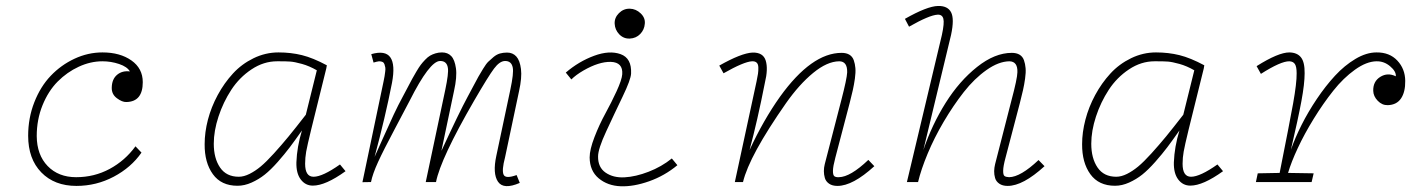

<svg xmlns="http://www.w3.org/2000/svg" viewBox="-20 -622 4837 656"><path d="M463.4 -100.6Q428.2 -49.8 368.7 -18.3Q309.1 13.2 241.2 13.2Q166 13.2 121.1 -33Q76.2 -79.1 76.2 -158.2Q76.2 -218.8 97.2 -272.5Q118.2 -326.2 153.3 -363Q188.5 -399.9 234.6 -421.4Q280.8 -442.9 330.1 -442.9Q390.1 -442.9 429 -415.5Q467.8 -388.2 467.8 -341.3Q467.8 -274.4 411.6 -273.4Q397.5 -272.9 379.4 -286.4Q361.3 -299.8 361.8 -322.3Q362.3 -351.6 380.1 -366.5Q397.9 -381.3 423.8 -377.9Q414.6 -394 387 -403.3Q359.4 -412.6 330.1 -412.6Q289.1 -412.6 249 -394Q209 -375.5 177 -343.3Q145 -311 125.2 -262.2Q105.5 -213.4 105.5 -157.2Q106 -92.8 142.8 -54.7Q179.7 -16.6 240.2 -16.6Q302.2 -16.6 354.7 -44.9Q407.2 -73.2 442.9 -122.1Z M1043 -178.7Q1029.8 -124.5 1026.1 -103.8Q1022.5 -83 1022.5 -62.5Q1022.5 -18.1 1051.3 -18.1Q1082 -18.1 1141.6 -60.1L1160.6 -37.1Q1092.3 12.2 1048.8 12.2Q1023.4 12.2 1007.6 -8.8Q991.7 -29.8 992.7 -67.4Q994.6 -120.6 1011.7 -176.3Q987.3 -141.6 970.2 -118.9Q953.1 -96.2 929 -68.8Q904.8 -41.5 884.5 -25.4Q864.3 -9.3 839.8 1.7Q815.4 12.7 791.5 12.7Q735.8 12.7 707.3 -26.9Q678.7 -66.4 679.2 -129.4Q679.2 -169.9 690.4 -213.1Q701.7 -256.3 723.9 -297.4Q746.1 -338.4 775.9 -370.8Q805.7 -403.3 846.4 -423.1Q887.2 -442.9 931.6 -442.9Q974.1 -442.9 1011.7 -433.6Q1049.3 -424.3 1096.7 -398.9L1094.7 -387.7ZM1062.5 -381.8Q1037.1 -396.5 1011.7 -403.6Q986.3 -410.6 972.4 -411.6Q958.5 -412.6 934.1 -412.6Q929.2 -412.6 926.8 -412.6Q880.9 -412.6 839.4 -385Q797.9 -357.4 770.3 -315.2Q742.7 -272.9 726.6 -223.9Q710.4 -174.8 710.4 -130.9Q710.4 -81.1 731.9 -49.6Q753.4 -18.1 795.9 -18.1Q813 -18.1 832.5 -27.8Q852.1 -37.6 870.8 -53.2Q889.6 -68.8 916 -97.9Q942.4 -127 965.8 -155.5Q989.3 -184.1 1024.9 -230Z M1705.6 -84.5Q1693.8 -40 1700.7 -25.1Q1707.5 -10.3 1745.1 -23.9L1755.9 2.9Q1700.7 26.9 1681.6 -1Q1662.6 -28.8 1675.8 -89.8L1723.6 -315.4Q1735.8 -372.6 1731.9 -391.1Q1727.5 -414.1 1705.1 -413.6Q1687 -413.1 1668 -387.7Q1648.9 -362.3 1600.1 -278.3Q1485.4 -80.1 1469.7 0H1434.6L1501.5 -315.9Q1513.2 -371.6 1510.3 -389.6Q1506.8 -414.1 1483.4 -413.6Q1447.8 -413.1 1379.4 -277.3Q1367.7 -254.4 1329.1 -181.9Q1290.5 -109.4 1271.7 -68.4Q1252.9 -27.3 1247.6 0L1218.3 0.5L1290.5 -343.8Q1293 -354.5 1293.9 -361.3Q1294.9 -368.2 1296.1 -377.2Q1297.4 -386.2 1296.4 -391.8Q1295.4 -397.5 1293.5 -402.8Q1291.5 -408.2 1286.9 -410.4Q1282.2 -412.6 1274.9 -412.6Q1267.1 -411.6 1256.3 -408.2L1248.5 -437Q1296.4 -450.7 1313.7 -426Q1331.1 -401.4 1319.3 -338.9Q1296.4 -221.7 1259.8 -85.9Q1268.1 -104 1288.6 -150.1Q1309.1 -196.3 1325.2 -230.5Q1341.3 -264.6 1356 -291.5Q1362.3 -303.2 1372.6 -322.8Q1382.8 -342.3 1388.2 -352.3Q1393.6 -362.3 1402.6 -377.4Q1411.6 -392.6 1417.5 -400.4Q1423.3 -408.2 1432.4 -417.7Q1441.4 -427.2 1449.5 -431.9Q1457.5 -436.5 1468 -439.7Q1478.5 -442.9 1490.2 -442.9Q1509.8 -442.9 1521.7 -430.4Q1533.7 -418 1537.8 -388.7Q1542 -359.4 1531.2 -311L1488.3 -107.4L1489.3 -108.9Q1548.8 -237.8 1577.6 -291Q1583.5 -301.8 1596.4 -326.2Q1609.4 -350.6 1614.5 -359.9Q1619.6 -369.1 1630.4 -386.7Q1641.1 -404.3 1648.2 -411.1Q1655.3 -418 1666 -427Q1676.8 -436 1688 -439.2Q1699.2 -442.4 1712.4 -442.4Q1731.9 -442.4 1744.1 -429Q1756.3 -415.5 1760 -386.2Q1763.7 -356.9 1753.4 -310.5Z M2131.8 -490.2Q2110.8 -489.3 2095.9 -504.6Q2081.1 -520 2080.1 -541Q2079.1 -561.5 2094.7 -577.1Q2110.4 -592.8 2131.8 -592.3Q2152.8 -591.8 2168.9 -576.4Q2185.1 -561 2183.1 -541Q2181.6 -520.5 2167.5 -505.9Q2153.3 -491.2 2131.8 -490.2ZM1913.1 -374Q1957.5 -412.1 2009.8 -431.4Q2062 -450.7 2100.3 -437Q2138.7 -423.3 2136.2 -370.6Q2135.3 -350.1 2107.2 -291.7Q2079.1 -233.4 2051.3 -173.3Q2023.4 -113.3 2023.4 -87.4Q2022.9 -50.3 2049.1 -32.2Q2075.2 -14.2 2113.5 -16.1Q2151.9 -18.1 2196 -35.2Q2240.2 -52.2 2275.4 -80.6L2294.4 -57.6Q2251 -21.5 2198 -2.7Q2145 16.1 2100.6 14.4Q2056.2 12.7 2025.6 -12.7Q1995.1 -38.1 1994.6 -84Q1994.6 -110.8 2011.2 -153.8Q2027.8 -196.8 2048.3 -234.1Q2068.8 -271.5 2086.7 -310.3Q2104.5 -349.1 2106 -368.2Q2108.9 -409.2 2066.9 -410.6Q2026.4 -411.6 1973.1 -380.9Q1947.8 -366.2 1932.1 -350.6Z M2967.3 -54.2Q2893.6 13.2 2841.3 13.2Q2823.7 13.2 2812.7 5.6Q2801.8 -2 2798.3 -13.7Q2794.9 -25.4 2794.9 -37.4Q2794.9 -49.3 2797.9 -61L2854.5 -279.8Q2873.5 -353 2874.5 -374.5Q2875.5 -412.6 2847.2 -412.6Q2806.2 -412.1 2758.5 -373Q2710.9 -334 2665.5 -269.5Q2540 -89.8 2518.6 0H2490.7L2564.9 -343.8Q2568.4 -360.4 2569.8 -370.1Q2571.3 -379.9 2571 -391.4Q2570.8 -402.8 2565.2 -408Q2559.6 -413.1 2549.3 -412.6Q2521.5 -411.1 2452.1 -371.6L2437.5 -397.9Q2512.7 -440.4 2550.8 -442.4Q2587.4 -443.4 2596.2 -415Q2605 -386.7 2593.3 -338.9Q2567.9 -209.5 2541 -109.4Q2588.4 -211.9 2645 -291.5Q2752.9 -441.4 2855.5 -441.4Q2871.6 -441.4 2882.1 -435.1Q2892.6 -428.7 2897 -416.3Q2901.4 -403.8 2902.6 -389.2Q2903.8 -374.5 2900.9 -353.5Q2897.9 -332.5 2893.8 -314.2Q2889.6 -295.9 2883.3 -271L2834 -83Q2826.2 -53.7 2825.9 -38.8Q2825.7 -23.9 2830.6 -20Q2835.4 -16.1 2846.2 -16.6Q2885.3 -17.1 2946.8 -75.7Z M3548.8 -54.2Q3475.1 13.2 3422.9 13.2Q3405.3 13.2 3394.3 5.6Q3383.3 -2 3379.9 -13.7Q3376.5 -25.4 3376.7 -37.4Q3377 -49.3 3379.9 -61L3436 -279.8Q3455.6 -353 3456.1 -375Q3457.5 -412.1 3428.7 -412.6Q3392.1 -412.1 3350.6 -382.8Q3309.1 -353.5 3272.9 -307.4Q3236.8 -261.2 3204.3 -206.1Q3171.9 -150.9 3149.4 -96.9Q3127 -43 3116.7 0H3078.6L3198.2 -502.9Q3207 -543.5 3203.1 -558.1Q3199.2 -572.8 3183.1 -571.8Q3155.3 -570.3 3085.9 -530.8L3071.8 -557.6Q3147.5 -600.6 3184.6 -601.6Q3217.8 -602.5 3229.5 -580.1Q3241.2 -557.6 3229.5 -502.9L3134.8 -109.4Q3164.1 -195.8 3210.9 -270.5Q3257.8 -345.2 3318.4 -393.3Q3378.9 -441.4 3437 -441.4Q3453.1 -441.4 3463.6 -435.1Q3474.1 -428.7 3478.5 -416.3Q3482.9 -403.8 3484.1 -389.2Q3485.4 -374.5 3482.4 -353.5Q3479.5 -332.5 3475.3 -314.2Q3471.2 -295.9 3464.8 -271L3415.5 -83Q3407.7 -54.2 3407.5 -39.3Q3407.2 -24.4 3411.9 -20.8Q3416.5 -17.1 3427.7 -16.6Q3466.8 -17.1 3528.3 -75.2Z M4041 -178.7Q4027.8 -124.5 4024.2 -103.8Q4020.5 -83 4020.5 -62.5Q4020.5 -18.1 4049.3 -18.1Q4080.1 -18.1 4139.6 -60.1L4158.7 -37.1Q4090.3 12.2 4046.9 12.2Q4021.5 12.2 4005.6 -8.8Q3989.7 -29.8 3990.7 -67.4Q3992.7 -120.6 4009.8 -176.3Q3985.4 -141.6 3968.3 -118.9Q3951.2 -96.2 3927 -68.8Q3902.8 -41.5 3882.6 -25.4Q3862.3 -9.3 3837.9 1.7Q3813.5 12.7 3789.6 12.7Q3733.9 12.7 3705.3 -26.9Q3676.8 -66.4 3677.2 -129.4Q3677.2 -169.9 3688.5 -213.1Q3699.7 -256.3 3721.9 -297.4Q3744.1 -338.4 3773.9 -370.8Q3803.7 -403.3 3844.5 -423.1Q3885.3 -442.9 3929.7 -442.9Q3972.2 -442.9 4009.8 -433.6Q4047.4 -424.3 4094.7 -398.9L4092.8 -387.7ZM4060.5 -381.8Q4035.2 -396.5 4009.8 -403.6Q3984.4 -410.6 3970.5 -411.6Q3956.5 -412.6 3932.1 -412.6Q3927.2 -412.6 3924.8 -412.6Q3878.9 -412.6 3837.4 -385Q3795.9 -357.4 3768.3 -315.2Q3740.7 -272.9 3724.6 -223.9Q3708.5 -174.8 3708.5 -130.9Q3708.5 -81.1 3730 -49.6Q3751.5 -18.1 3793.9 -18.1Q3811 -18.1 3830.6 -27.8Q3850.1 -37.6 3868.9 -53.2Q3887.7 -68.8 3914.1 -97.9Q3940.4 -127 3963.9 -155.5Q3987.3 -184.1 4022.9 -230Z M4781.2 -345.7Q4781.7 -307.6 4766.8 -285.6Q4752 -263.7 4721.7 -262.7Q4702.1 -262.2 4687.3 -277.6Q4672.4 -293 4671.9 -311.5Q4670.9 -343.8 4696 -359.4Q4721.2 -375 4749 -361.3Q4750.5 -377.9 4729.7 -395.5Q4709 -413.1 4683.1 -412.6Q4648.9 -412.1 4609.4 -383.8Q4569.8 -355.5 4535.2 -311.8Q4500.5 -268.1 4468.5 -216.1Q4436.5 -164.1 4414.1 -116Q4391.6 -67.9 4380.9 -31.2L4468.3 -29.8L4461.4 0H4271L4277.3 -29.8L4352.1 -31.2Q4385.7 -199.7 4398.2 -269Q4410.6 -338.4 4410.2 -371.6Q4410.2 -394 4404.3 -403.1Q4398.4 -412.1 4385.3 -412.6Q4356.4 -413.1 4288.1 -369.6L4273.4 -396Q4347.7 -442.9 4385.3 -442.9Q4412.1 -442.4 4425 -426Q4438 -409.7 4437.5 -371.6Q4437.5 -335.9 4426.5 -276.6Q4415.5 -217.3 4390.6 -110.4Q4404.8 -150.9 4427 -195.1Q4449.2 -239.3 4479 -283.7Q4508.8 -328.1 4541.3 -363.3Q4573.7 -398.4 4611.1 -420.7Q4648.4 -442.9 4683.1 -442.9Q4727.5 -443.4 4754.2 -415Q4780.8 -386.7 4781.2 -345.7Z"/></svg>

Font: Compagnon Light Italic
Style: Regular
Weight: 400
Italic angle: -12°
Designer: Valentin Papon
Foundry: Velvetyne Type Foundry
Version: Version 1.000;PS 001.000;hotconv 1.0.88;makeotf.lib2.5.64775